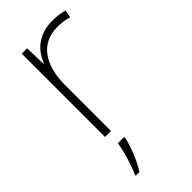

<svg xmlns="http://www.w3.org/2000/svg" viewBox="-241 -591 864 864"><g transform="rotate(-45 191.5 -158.5)"><path d="M290 -538Q312 -538 331 -535.5Q350 -533 367 -528L360 -492Q342 -497 326 -499.5Q310 -502 288 -502Q249 -502 219 -487.5Q189 -473 169 -446Q149 -419 138.5 -380.5Q128 -342 128 -295V0H90V-530H124L127 -429H130Q141 -460 162.5 -484.5Q184 -509 216.5 -523.5Q249 -538 290 -538ZM151 68Q146 92 136.5 118.5Q127 145 115 171Q103 197 88 221H65V214Q73 198 82.5 170Q92 142 100 112Q108 82 111 61H151Z"/></g></svg>

Font: Noto Sans Khmer ExtraLight
Style: Regular
Weight: 250
Version: Version 2.003